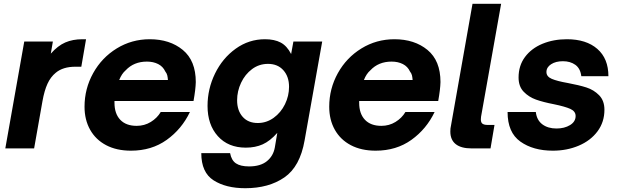

<svg xmlns="http://www.w3.org/2000/svg" viewBox="-20 -783 3264 1013"><path d="M8 0 108 -564H259L248 -500Q285 -542 324.5 -559Q364 -576 414 -576H434L409 -431H378Q312 -431 274 -399Q247 -377 230.5 -341Q214 -305 204 -249L160 0Z M426 -220Q426 -315 471.5 -397Q517 -479 596 -527.5Q675 -576 770 -576Q876 -576 944.5 -519.5Q1013 -463 1013 -350Q1012 -311 1001 -250H584V-241Q584 -183 614.5 -151Q645 -119 701 -119Q742 -119 775.5 -139.5Q809 -160 828 -192H982Q939 -102 859.5 -45Q780 12 671 12Q595 12 540 -17Q485 -46 455.5 -98.5Q426 -151 426 -220ZM866 -361Q865 -375 862.5 -385.5Q860 -396 852 -406Q840 -432 814.5 -445Q789 -458 755 -458Q686 -458 643 -412Q622 -394 609 -361Z M1042 25H1194Q1201 63 1225 79Q1249 95 1294 95Q1354 95 1388 67.5Q1422 40 1430 -5L1443 -82Q1405 -39 1366 -21.5Q1327 -4 1277 -4Q1184 -4 1129.5 -64.5Q1075 -125 1075 -224Q1075 -314 1114.5 -395Q1154 -476 1223.5 -526Q1293 -576 1378 -576Q1428 -576 1461 -558.5Q1494 -541 1516 -498L1528 -564H1680L1587 -42Q1563 96 1480.5 153Q1398 210 1274 210Q1172 210 1107 168.5Q1042 127 1042 25ZM1505 -325Q1505 -379 1475 -412.5Q1445 -446 1394 -446Q1347 -446 1310 -418.5Q1273 -391 1252 -346.5Q1231 -302 1231 -254Q1231 -200 1260 -167Q1289 -134 1340 -134Q1386 -134 1424 -161.5Q1462 -189 1483.5 -233Q1505 -277 1505 -325Z M1717 -220Q1717 -315 1762.5 -397Q1808 -479 1887 -527.5Q1966 -576 2061 -576Q2167 -576 2235.5 -519.5Q2304 -463 2304 -350Q2303 -311 2292 -250H1875V-241Q1875 -183 1905.5 -151Q1936 -119 1992 -119Q2033 -119 2066.5 -139.5Q2100 -160 2119 -192H2273Q2230 -102 2150.5 -45Q2071 12 1962 12Q1886 12 1831 -17Q1776 -46 1746.5 -98.5Q1717 -151 1717 -220ZM2157 -361Q2156 -375 2153.5 -385.5Q2151 -396 2143 -406Q2131 -432 2105.5 -445Q2080 -458 2046 -458Q1977 -458 1934 -412Q1913 -394 1900 -361Z M2468 0Q2413 0 2384.5 -22.5Q2356 -45 2356 -89Q2356 -107 2359 -118L2473 -763H2624L2518 -167Q2517 -162 2517 -153Q2517 -136 2526 -130Q2535 -124 2550 -124H2589L2568 0Z M2658 -192H2807Q2812 -149 2841.5 -127Q2871 -105 2916 -105Q2958 -105 2987.5 -123Q3017 -141 3017 -171Q3017 -196 2989 -208.5Q2961 -221 2903 -233Q2846 -244 2808 -257.5Q2770 -271 2743 -299Q2716 -327 2716 -374Q2716 -437 2750 -482.5Q2784 -528 2842 -552Q2900 -576 2971 -576Q3073 -576 3131.5 -525Q3190 -474 3190 -381H3047Q3042 -422 3015.5 -441Q2989 -460 2950 -460Q2912 -460 2887.5 -444Q2863 -428 2863 -403Q2863 -379 2891 -367Q2919 -355 2976 -345Q3035 -334 3074 -321.5Q3113 -309 3141 -280.5Q3169 -252 3169 -204Q3169 -139 3132.5 -90Q3096 -41 3033.5 -14.5Q2971 12 2897 12Q2793 12 2725.5 -36Q2658 -84 2658 -192Z"/></svg>

Font: Open Sauce One ExtraBold Italic
Style: Regular
Weight: 800
Italic angle: -10°
Designer: Alfredo Marco Pradil
Foundry: Creative Sauce Fz LLC
Version: Version 1.477